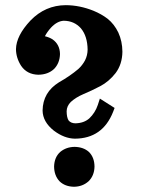

<svg xmlns="http://www.w3.org/2000/svg" viewBox="-20 -672 540 733"><path d="M361.3 -295.6 353.5 -271.6C346.7 -251.4 335.9 -234.2 320.9 -220C307.2 -207.9 289.4 -201.6 267.6 -201.2C256.1 -201.4 247.4 -205.2 241.7 -212.4C237 -220 234.6 -231.6 234.4 -247.1C234.6 -260.4 239.9 -272.2 250.1 -282.6C262.9 -294.3 278.9 -304.3 298 -312.5C319.4 -321.4 341 -331.7 363 -343.2C385 -354.8 404.4 -371.4 421.3 -393C438.2 -415.5 446.9 -442.7 447.3 -474.6C447.1 -501.2 441.9 -525.6 431.7 -547.9C421.3 -569.4 407.7 -586.9 390.8 -600.4C375.3 -612.3 357.3 -622.5 336.9 -630.9C301.8 -645 266.7 -652.1 231.4 -652.3C178.8 -652.1 133.7 -632.4 96.2 -593.5C60 -554.9 41.6 -518.6 41 -484.4C41.2 -461.9 47.8 -440.6 60.9 -420.3C75.9 -398.6 97.6 -387.4 126 -386.7C151 -386.9 171.2 -394.4 186.7 -409C201 -423.8 208.5 -442.8 209 -465.8C208.6 -490 199.2 -508.6 180.7 -521.7C172.7 -526.9 162.9 -530.9 151.5 -533.7C156.7 -544.1 164.5 -555.2 175 -566.8C190.6 -583.4 206.8 -592 223.6 -592.8C250.2 -592.5 271.9 -582.9 288.8 -564C305.5 -544 314.1 -516.8 314.5 -482.4C314.3 -467.9 311 -454.2 304.5 -441.3C297.7 -428.7 289.2 -417.9 279.3 -408.8C258.6 -391.1 233.7 -374 204.7 -357.5C164 -332.2 143.3 -296.4 142.6 -250C143 -221.2 157.3 -195.7 185.4 -173.4C212 -153.3 238.8 -143.1 265.6 -142.6C336.3 -142.9 385 -177.1 411.8 -245L417.5 -259.9ZM186.5 -36.1C186.8 -13 193.7 5.7 207.4 20.2C221.2 33.6 239.5 40.5 262.2 41C284.1 40.8 302.8 33.8 318.1 20.1C332.7 5.9 340.3 -12.9 340.8 -36.1C340.6 -59.5 333.5 -78.1 319.5 -91.9C305.7 -104.4 287.6 -110.8 265.1 -111.3C243.4 -111.1 225 -104.6 209.7 -91.8C194.8 -78.2 187.1 -59.6 186.5 -36.1Z"/></svg>

Font: Bentham
Style: Bold
Weight: 700
Version: Version 002.001